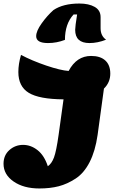

<svg xmlns="http://www.w3.org/2000/svg" viewBox="-20 -1043 650 1088"><path d="M252 -799Q185 -799 185 -838Q185 -867 216 -910.5Q247 -954 283 -986Q338 -1023 430 -1023Q483 -1023 516.5 -1004Q550 -985 550 -946V-883Q550 -840 581 -818Q533 -799 487 -799Q406 -799 406 -874Q406 -893 417 -961H397Q348 -908 348 -817Q301 -799 252 -799ZM203 25Q114 25 57 -14.5Q0 -54 0 -115Q0 -163 33 -192.5Q66 -222 111 -222Q155 -222 193 -192Q231 -162 251 -101Q273 -116 286 -151Q299 -186 312 -278L340 -480Q202 -481 143 -517Q84 -553 84 -635Q84 -680 99 -732Q161 -699 242 -671.5Q323 -644 369 -641Q414 -726 496 -726Q549 -726 577 -700Q605 -674 605 -626Q605 -576 569 -541L533 -278Q520 -187 488 -124.5Q456 -62 408.5 -31Q361 0 312.5 12.5Q264 25 203 25Z"/></svg>

Font: Lemonada
Style: Bold
Weight: 700
Designer: Mohamed Gaber (Arabic), Eduardo Tunni (Latin)
Foundry: Kief Type Foundry
Version: Version 4.004